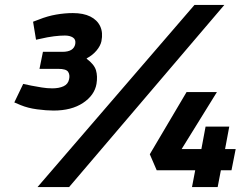

<svg xmlns="http://www.w3.org/2000/svg" viewBox="-20 -758 1014 778"><path d="M197 -310Q168 -310 130.5 -315Q93 -320 64 -332L38 -343L74 -418L107 -411Q128 -407 149.5 -403.5Q171 -400 192 -400Q219 -400 237.5 -408.5Q256 -417 260 -437Q264 -455 256 -467Q248 -479 216 -479H140L154 -548H233Q256 -548 269 -556Q282 -564 285 -580Q288 -598 275.5 -606Q263 -614 243 -614Q224 -614 199 -611Q174 -608 140 -600L126 -597L114 -670L138 -679Q173 -693 208 -699Q243 -705 275 -705Q318 -705 346 -691Q374 -677 386 -651.5Q398 -626 391 -591Q387 -572 371 -553Q355 -534 332 -522L331 -520Q362 -497 369 -473Q376 -449 371 -418Q363 -372 316.5 -341Q270 -310 197 -310ZM132 0 768 -738H889L260 0ZM918 -68H875L862 0H758L771 -68H615L587 -133L736 -385H859L716 -154H796L813 -245H909L892 -154H935Z"/></svg>

Font: REM Medium Medium
Style: Italic
Weight: 500
Italic angle: -11°
Version: Version 1.005;gftools[0.9.28]